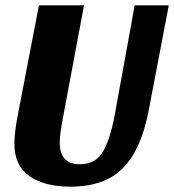

<svg xmlns="http://www.w3.org/2000/svg" viewBox="-20 -680 653 720"><path d="M244 20Q147 20 90.5 -19.5Q34 -59 34 -140Q34 -185 48 -255L126 -660H295L217 -243Q204 -180 204 -143Q204 -105 223 -84.5Q242 -64 279 -64Q339 -64 366.5 -112Q394 -160 411 -253L485 -660H613L537 -263Q509 -118 440.5 -49Q372 20 244 20Z"/></svg>

Font: Sansita
Style: Bold Italic
Weight: 700
Italic angle: -11°
Designer: Pablo Cosgaya
Foundry: Omnibus-Type
Version: Version 1.006